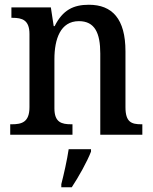

<svg xmlns="http://www.w3.org/2000/svg" viewBox="-20 -567 644 808"><path d="M23 0H285V-44H280C239 -44 209 -52 209 -111V-318C209 -402 234 -478 312 -478C379 -478 402 -428 402 -342V0H579V-44H575C533 -44 508 -53 508 -116V-351C508 -488 452 -547 354 -547C289 -547 244 -525 210 -457H206L194 -536H28V-492H33C73 -492 104 -483 104 -424V-116C104 -53 72 -44 30 -44H23ZM238 208V221H282C310 179 347 113 363 71V61H269C262 108 249 165 238 208Z"/></svg>

Font: Noto Serif Lao SemiCondensed Medium
Style: Regular
Weight: 500
Width: 4
Designer: Monotype Design Team
Foundry: Monotype Imaging Inc.
Version: Version 2.003